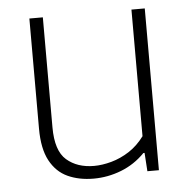

<svg xmlns="http://www.w3.org/2000/svg" viewBox="-45 -584 633 639"><g transform="rotate(-5 272.0 -265.0)"><path d="M243 9Q194.5 9 156.8 -8.2Q119 -25.5 97.5 -65.5Q76 -105.5 76 -172.5V-540.5H121V-173Q121 -94.5 156.5 -63.8Q192 -33 248 -33Q275.5 -33 306.2 -41.5Q337 -50 365.8 -68.5Q394.5 -87 417 -117.5V-540.5H461.5V0H423L419 -61.5H415Q380.5 -26 335.5 -8.5Q290.5 9 243 9Z"/></g></svg>

Font: Encode Sans Condensed Thin ExtraLight
Style: Regular
Weight: 250
Version: Version 3.002